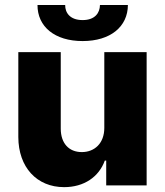

<svg xmlns="http://www.w3.org/2000/svg" viewBox="-20 -759 676 786"><path d="M389.2 -738.6C388.8 -706.3 369 -676.8 318.2 -676.8C266 -676.8 246.4 -707.4 246.8 -738.6H133.5C133.2 -649.5 204.5 -590.9 318.2 -590.9C431.8 -590.9 503.2 -649.5 503.6 -738.6ZM407 -235.4C407 -171.9 366.5 -136.4 315 -136.4C261.7 -136.4 229 -172.6 228.7 -231.9V-545.5H55V-197.8C55.4 -74.6 130.3 7.1 242.5 7.1C324.2 7.1 384.9 -34.8 409.1 -101.6H414.8V0H580.3V-545.5H407Z"/></svg>

Font: TID UI Extra Bold
Style: Regular
Weight: 800
Designer: The TID Project Authors
Foundry: Bakken & Bæck
Version: Version 1.001;hotconv 1.0.109;makeotfexe 2.5.65596